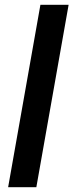

<svg xmlns="http://www.w3.org/2000/svg" viewBox="-20 -783 320 803"><path d="M132 0H14L149 -763H267Z"/></svg>

Font: Open Sauce Sans Medium Italic
Style: Regular
Weight: 500
Italic angle: -10°
Designer: Alfredo Marco Pradil
Foundry: Creative Sauce Fz LLC
Version: Version 1.477